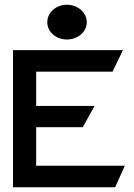

<svg xmlns="http://www.w3.org/2000/svg" viewBox="-20 -792 566 812"><path d="M263 -625C309 -625 347 -657 347 -698C347 -739 309 -772 263 -772C217 -772 180 -739 180 -698C180 -657 217 -625 263 -625ZM133 -489H456L500 -580H35V0H467L508 -91H133V-254H330L380 -344H133Z"/></svg>

Font: Charger
Style: ExBd
Weight: 400
Designer: Jasper
Foundry: Cannot Into Space Fonts
Version: Version 0.99